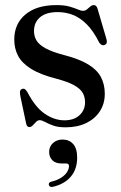

<svg xmlns="http://www.w3.org/2000/svg" viewBox="-20 -489 477 754"><path d="M233 -16.5Q270.5 -16.5 292.2 -36.5Q314 -56.5 314 -87.5Q314 -108 304.8 -124.2Q295.5 -140.5 271.5 -154Q247.5 -167.5 204.5 -179Q139.5 -195.5 102.8 -218.2Q66 -241 51 -269.8Q36 -298.5 36 -333.5Q36 -395.5 79.8 -432.2Q123.5 -469 202 -469Q233 -469 253 -463.2Q273 -457.5 285.5 -452Q298 -446.5 306 -446.5Q314.5 -446.5 321.2 -452Q328 -457.5 334.5 -463.2Q341 -469 348 -469Q353 -469 356.8 -466Q360.5 -463 363 -455L397 -339Q400.5 -329 399.2 -322.2Q398 -315.5 391 -312.5Q384 -310 379 -312.8Q374 -315.5 369.5 -322Q347 -367 321.2 -393Q295.5 -419 267 -430.2Q238.5 -441.5 206.5 -441.5Q161 -441.5 137.2 -421.2Q113.5 -401 113.5 -367Q113.5 -346.5 123.5 -329.8Q133.5 -313 159.8 -298.8Q186 -284.5 234.5 -272Q292 -257 326.5 -236Q361 -215 376.2 -186.5Q391.5 -158 391.5 -120.5Q391.5 -81.5 372 -51.8Q352.5 -22 318 -5.5Q283.5 11 237.5 11Q208 11 188.8 4Q169.5 -3 157 -10Q144.5 -17 136 -17Q128 -17 121.5 -10.2Q115 -3.5 108.8 3.2Q102.5 10 95.5 10Q91 10 87.5 6.8Q84 3.5 82.5 -4.5L60 -111Q57.5 -124 58.8 -130.5Q60 -137 66.5 -139.5Q73 -142 77.8 -138.8Q82.5 -135.5 88 -126.5Q119 -67 156.5 -41.8Q194 -16.5 233 -16.5ZM222.5 153Q197.5 153 185.2 140Q173 127 173 108Q173 86.5 188 72.8Q203 59 225.5 59Q251.5 59 267.2 76.5Q283 94 283 129.5Q283 175 258.5 204.2Q234 233.5 188.5 244.5Q181.5 246 177.5 244.2Q173.5 242.5 172 238Q170.5 233.5 172.8 229.8Q175 226 181.5 224.5Q204.5 219 220 209Q235.5 199 243.2 186.8Q251 174.5 251 163.5Q251 153 240 153Z"/></svg>

Font: Fraunces 60pt
Style: Regular
Weight: 400
Version: Version 1.000;[b76b70a41]